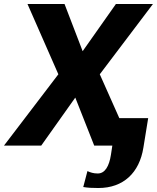

<svg xmlns="http://www.w3.org/2000/svg" viewBox="-22 -731 788 964"><path d="M-2 0H185L356 -241L451 0H542L535 46C526 104 505 140 469 140C447 140 432 135 417 128L396 208C420 212 441 213 472 213C598 213 678 136 698 10L722 -138H577L479 -358L746 -711H560L393 -474L302 -711H116L271 -358Z"/></svg>

Font: Aerodynamic
Style: BdObl
Weight: 500
Designer: Google
Version: Version 2.000980; 2014